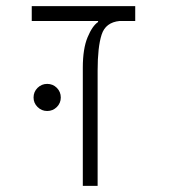

<svg xmlns="http://www.w3.org/2000/svg" viewBox="-20 -606 626 626"><path d="M420.9 -585.9V-537.6H370.1Q324.2 -533.2 311.3 -492.9Q298.3 -452.6 298.3 -376V0H250V-385.3Q250 -447.3 265.6 -484.6Q281.2 -522 299.8 -534.2V-537.6H83.5V-585.9ZM133.8 -244.1Q115.7 -244.1 102.5 -257.1Q89.4 -270 89.4 -288.1Q89.4 -306.6 102.5 -319.6Q115.7 -332.5 133.8 -332.5Q152.3 -332.5 165.3 -319.6Q178.2 -306.6 178.2 -288.1Q178.2 -270 165.3 -257.1Q152.3 -244.1 133.8 -244.1Z"/></svg>

Font: Cascadia Mono NF ExtraLight
Style: Regular
Weight: 200
Monospace: yes
Designer: Aaron Bell
Foundry: Saja Typeworks
Version: Version 2404.023; ttfautohint (v1.8.4)